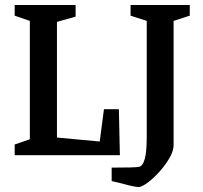

<svg xmlns="http://www.w3.org/2000/svg" viewBox="-20 -624 818 772"><path d="M39 -43 100 -64V-540L39 -561V-604H284V-557L209 -536V-71L381 -55L398 -185H458L462 0H39ZM467 113 429 104V50Q523 50 538 47Q570 42 570 -70V-540L505 -561V-604H743V-561L678 -540V-41Q678 -11 650.5 29Q623 69 588.5 98.5Q554 128 537 128Q521 128 467 113Z"/></svg>

Font: Grenze Medium
Style: Regular
Weight: 500
Designer: Renata Polastri
Foundry: Omnibus-Type
Version: Version 1.002; ttfautohint (v1.8)